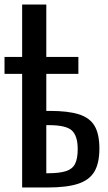

<svg xmlns="http://www.w3.org/2000/svg" viewBox="-30 -830 479 850"><path d="M68 0V-503H-10V-578H68V-810H175V-578H317V-503H175V-339H192Q271 -339 319 -324Q367 -309 388.5 -273Q410 -237 410 -172Q410 -108 388 -70.5Q366 -33 316 -16.5Q266 0 181 0ZM175 -63H181Q232 -63 261 -72Q290 -81 302 -104Q314 -127 314 -170Q314 -228 288.5 -252Q263 -276 186 -276H175Z"/></svg>

Font: Oswald
Style: Regular
Weight: 400
Designer: Vernon Adams
Foundry: Vernon Adams
Version: Version 4.103; ttfautohint (v1.8.3)